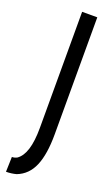

<svg xmlns="http://www.w3.org/2000/svg" viewBox="-182 -569 470 809"><g transform="rotate(20 52.5 -164.5)"><path d="M104 -11Q104 78 82 130Q60 182 11 201Q-11 207 -35 207L-33 140Q-21 140 -10 134Q13 118 24.5 81Q36 44 36 -16V-536H104Z"/></g></svg>

Font: Georama ExtraCondensed
Style: Regular
Weight: 400
Width: 2
Designer: Jean-Baptiste Levee
Foundry: Production Type
Version: Version 1.000